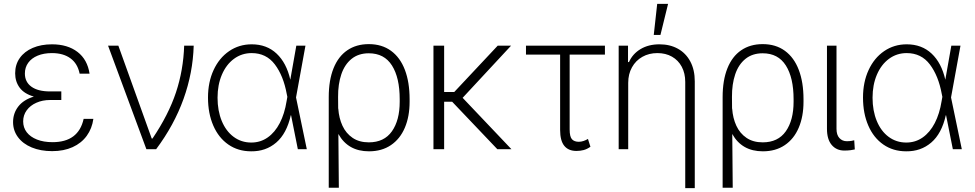

<svg xmlns="http://www.w3.org/2000/svg" viewBox="-20 -764 4990 983"><path d="M153.3 -269.5Q104 -283.7 80.8 -314.9Q57.6 -346.2 57.6 -388.7Q57.6 -433.6 81.3 -467Q105 -500.5 147.7 -518.8Q190.4 -537.1 246.1 -537.1Q326.2 -537.1 377 -498Q427.7 -459 438.5 -386.7H387.7Q377.4 -438.5 340.8 -465.3Q304.2 -492.2 246.1 -492.2Q204.1 -492.2 172.9 -479.2Q141.6 -466.3 124.5 -442.6Q107.4 -418.9 107.4 -387.7Q107.4 -344.2 140.9 -320.1Q174.3 -295.9 236.3 -295.9H293.9V-252H236.3Q197.8 -252 166.3 -238Q134.8 -224.1 116.7 -199.2Q98.6 -174.3 98.6 -142.6Q98.6 -110.8 116.9 -86.9Q135.3 -63 169.2 -49.6Q203.1 -36.1 249 -36.1Q381.8 -36.1 408.2 -155.3H458Q451.2 -106 424.1 -68.6Q397 -31.2 351.8 -10.7Q306.6 9.8 247.1 9.8Q188 9.8 142.6 -9Q97.2 -27.8 72 -61.8Q46.9 -95.7 46.9 -138.7Q46.9 -184.1 73.7 -218.8Q100.6 -253.4 153.3 -269.5Z M533.2 -530.3H585.9L756.8 -54.7H760.7Q842.8 -176.3 880.9 -290.8Q918.9 -405.3 922.9 -530.3H971.7Q967.8 -391.6 919.7 -257.6Q871.6 -123.5 779.3 0H729.5Z M1044.9 -264.6Q1044.9 -343.3 1073.5 -405.3Q1102.1 -467.3 1153.1 -502.2Q1204.1 -537.1 1268.6 -537.1Q1345.7 -537.1 1396.2 -489.5Q1446.8 -441.9 1466.3 -356L1497.1 -530.3H1543.9L1495.6 -265.1L1550.8 0H1504.9L1470.2 -173.8H1468.8Q1447.8 -80.1 1394.3 -34.2Q1340.8 11.7 1265.6 10.7Q1199.2 10.7 1149.2 -23.9Q1099.1 -58.6 1072 -121.1Q1044.9 -183.6 1044.9 -264.6ZM1266.6 -34.2Q1313.5 -34.2 1350.6 -60.3Q1387.7 -86.4 1412.4 -134Q1437 -181.6 1447.3 -246.1L1451.2 -268.1L1448.2 -282.2Q1431.2 -376 1387.2 -434.1Q1343.3 -492.2 1268.6 -492.2Q1217.8 -492.2 1178 -462.9Q1138.2 -433.6 1116 -381.6Q1093.8 -329.6 1093.8 -263.7Q1093.8 -197.3 1115.2 -145Q1136.7 -92.8 1176 -63.5Q1215.3 -34.2 1266.6 -34.2Z M1868.2 -538.1Q1935.1 -538.1 1981.9 -503.9Q2028.8 -469.7 2053 -406.2Q2077.1 -342.8 2077.1 -255.9V-243.2Q2077.1 -167.5 2052.7 -110.1Q2028.3 -52.7 1981.4 -21Q1934.6 10.7 1869.1 10.7Q1761.7 10.7 1712.4 -78.1L1714.8 197.3H1663.1V-266.6Q1663.1 -353 1687.5 -414.1Q1711.9 -475.1 1758.1 -506.6Q1804.2 -538.1 1868.2 -538.1ZM1711.4 -207.5 1711.9 -208Q1715.3 -159.2 1733.4 -120.1Q1751.5 -81.1 1785.4 -58.1Q1819.3 -35.2 1868.2 -35.2Q1946.8 -35.2 1986.6 -91.8Q2026.4 -148.4 2026.4 -243.2V-255.9Q2026.4 -366.2 1986.8 -428.7Q1947.3 -491.2 1868.2 -491.2Q1815.4 -491.2 1780 -462.6Q1744.6 -434.1 1727.5 -383.5Q1710.4 -333 1710.9 -267.6Z M2253.9 -293H2305.7L2528.3 -530.3H2596.7L2348.6 -263.2L2598.6 0H2526.4L2294.9 -243.2H2253.9V0H2199.2V-530.3H2253.9Z M3077.1 -484.4H2896.5V-101.6Q2896.5 -64 2908.4 -51Q2920.4 -38.1 2943.4 -38.1Q2955.1 -38.1 2967.5 -42.2Q2980 -46.4 2990.2 -52.7L3002.9 -12.7Q2985.8 -0.5 2968.3 4.2Q2950.7 8.8 2931.6 8.8Q2890.1 8.8 2868.9 -17.6Q2847.7 -43.9 2847.7 -98.6V-484.4H2672.9V-530.3H3077.1Z M3196.3 0H3147.5V-530.3H3195.3V-446.3H3200.2Q3218.8 -488.3 3259.5 -512.7Q3300.3 -537.1 3356.4 -537.1Q3410.2 -537.1 3450.9 -514.4Q3491.7 -491.7 3514.4 -449Q3537.1 -406.2 3537.1 -347.7V199.2H3488.3V-344.7Q3488.3 -388.7 3470.5 -422.1Q3452.6 -455.6 3420.4 -473.9Q3388.2 -492.2 3345.7 -492.2Q3302.7 -492.2 3268.8 -473.1Q3234.9 -454.1 3215.6 -419.4Q3196.3 -384.8 3196.3 -339.8ZM3344.7 -744.1H3400.4L3361.3 -585H3327.1Z M3884.8 -538.1Q3951.7 -538.1 3998.5 -503.9Q4045.4 -469.7 4069.6 -406.2Q4093.8 -342.8 4093.8 -255.9V-243.2Q4093.8 -167.5 4069.3 -110.1Q4044.9 -52.7 3998 -21Q3951.2 10.7 3885.7 10.7Q3778.3 10.7 3729 -78.1L3731.4 197.3H3679.7V-266.6Q3679.7 -353 3704.1 -414.1Q3728.5 -475.1 3774.7 -506.6Q3820.8 -538.1 3884.8 -538.1ZM3728 -207.5 3728.5 -208Q3731.9 -159.2 3750 -120.1Q3768.1 -81.1 3802 -58.1Q3835.9 -35.2 3884.8 -35.2Q3963.4 -35.2 4003.2 -91.8Q4043 -148.4 4043 -243.2V-255.9Q4043 -366.2 4003.4 -428.7Q3963.9 -491.2 3884.8 -491.2Q3832 -491.2 3796.6 -462.6Q3761.2 -434.1 3744.1 -383.5Q3727.1 -333 3727.5 -267.6Z M4262.7 -530.3V-104.5Q4262.7 -73.2 4277.6 -57.1Q4292.5 -41 4315.4 -41Q4328.1 -41 4339.1 -42.7Q4350.1 -44.4 4353.5 -45.9L4356.4 1Q4349.1 2.9 4335 4.9Q4320.8 6.8 4302.7 6.8Q4262.7 6.8 4238.3 -21.7Q4213.9 -50.3 4213.9 -104.5V-530.3Z M4398.4 -264.6Q4398.4 -343.3 4427 -405.3Q4455.6 -467.3 4506.6 -502.2Q4557.6 -537.1 4622.1 -537.1Q4699.2 -537.1 4749.8 -489.5Q4800.3 -441.9 4819.8 -356L4850.6 -530.3H4897.5L4849.1 -265.1L4904.3 0H4858.4L4823.7 -173.8H4822.3Q4801.3 -80.1 4747.8 -34.2Q4694.3 11.7 4619.1 10.7Q4552.7 10.7 4502.7 -23.9Q4452.6 -58.6 4425.5 -121.1Q4398.4 -183.6 4398.4 -264.6ZM4620.1 -34.2Q4667 -34.2 4704.1 -60.3Q4741.2 -86.4 4765.9 -134Q4790.5 -181.6 4800.8 -246.1L4804.7 -268.1L4801.8 -282.2Q4784.7 -376 4740.7 -434.1Q4696.8 -492.2 4622.1 -492.2Q4571.3 -492.2 4531.5 -462.9Q4491.7 -433.6 4469.5 -381.6Q4447.3 -329.6 4447.3 -263.7Q4447.3 -197.3 4468.8 -145Q4490.2 -92.8 4529.5 -63.5Q4568.8 -34.2 4620.1 -34.2Z"/></svg>

Font: Pretendard GOV ExtraLight
Style: Regular
Weight: 200
Designer: Base glyphs from Inter by Rasmus Andersson; Hangeul glyphs from Noto Sans CJK(Source Han Sans) by Jang Soo-young and Kan
Foundry: Kil Hyung-jin
Version: Version 1.309